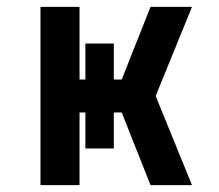

<svg xmlns="http://www.w3.org/2000/svg" viewBox="-20 -540 640 560"><path d="M419 0 335 -212H312V-107H229V-212H212V0H98V-520H212V-308H229V-413H312V-308H335L419 -520H540L434 -260L540 0Z"/></svg>

Font: Iosevka Extrabold Extended
Style: Regular
Weight: 800
Width: 7
Monospace: yes
Designer: Belleve Invis
Foundry: Belleve Invis
Version: Version 32.5.0; ttfautohint (v1.8.4)